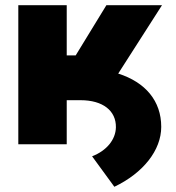

<svg xmlns="http://www.w3.org/2000/svg" viewBox="-20 -550 671 732"><path d="M49.8 0H234.4V-168H287.1C372.1 -168 422.9 -127.9 421.9 -64.5C420.9 -17.6 386.7 24.4 331.1 45.9L416 162.1C526.4 109.4 594.7 22.5 594.7 -66.4C594.7 -165 534.7 -236.3 430.7 -269.5L597.7 -530.3H385.7L268.6 -338.9H234.4V-530.3H49.8Z"/></svg>

Font: Pretendard Black
Style: Regular
Weight: 900
Designer: Base glyphs from Inter by Rasmus Andersson; Hangeul glyphs from Noto Sans CJK(Source Han Sans) by Jang Soo-young and Kan
Foundry: Kil Hyung-jin
Version: Version 1.309;Glyphs 3.2 (3225)